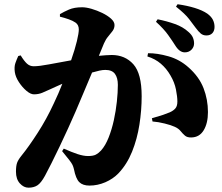

<svg xmlns="http://www.w3.org/2000/svg" viewBox="-20 -826 1040 898"><path d="M709.5 -724.1 717.3 -735.8Q760.7 -727.1 798.3 -713.6Q835.9 -700.2 861.3 -676.8Q876.5 -663.6 882.1 -650.4Q887.7 -637.2 887.7 -623Q887.7 -606 875.5 -593.5Q863.3 -581.1 844.2 -581.1Q819.3 -581.1 799.3 -613.8Q786.1 -634.8 766.1 -662.8Q746.1 -690.9 709.5 -724.1ZM466.3 -623 442.4 -564.9Q459 -566.4 474.4 -567.6Q489.7 -568.8 502.4 -568.8Q564.9 -568.8 603.8 -525.4Q642.6 -481.9 642.6 -376Q642.6 -310.5 632.1 -243.2Q621.6 -175.8 597.7 -116.5Q573.7 -57.1 533.7 -15.1Q508.8 10.7 472.7 26.4Q436.5 42 398.4 42Q367.2 42 350.8 25.9Q334.5 9.8 325.7 -35.2Q323.2 -45.9 319.1 -54.7Q314.9 -63.5 304 -77.6Q293 -91.8 270.5 -119.1L278.3 -130.9Q315.4 -114.3 343 -105.2Q370.6 -96.2 391.6 -96.2Q416 -96.2 428.7 -103Q441.4 -109.9 452.6 -122.1Q473.1 -145 488 -182.6Q502.9 -220.2 512.5 -263.9Q522 -307.6 526.6 -350.8Q531.2 -394 531.2 -429.2Q531.2 -461.9 517.6 -480.5Q503.9 -499 472.7 -499Q460.4 -499 444.8 -495.6Q429.2 -492.2 410.6 -486.8Q390.1 -438.5 369.4 -388.9Q348.6 -339.4 333.5 -304.2Q317.9 -268.6 298.6 -225.8Q279.3 -183.1 259 -140.9Q238.8 -98.6 220.7 -62.5Q202.6 -26.4 190.4 -3.9Q171.9 29.8 155 40.8Q138.2 51.8 113.3 51.8Q90.8 51.8 72.8 31.7Q54.7 11.7 54.7 -22.9Q54.7 -49.8 59.8 -64.2Q64.9 -78.6 80.6 -98.1Q114.7 -140.1 156.2 -204.6Q197.8 -269 231.4 -341.8Q242.7 -365.2 252.7 -388.4Q262.7 -411.6 271.5 -434.1Q256.3 -427.2 242.4 -421.1Q228.5 -415 216.3 -409.2Q195.3 -399.4 177.7 -392.1Q160.2 -384.8 138.7 -384.8Q123 -384.8 103.5 -401.4Q84 -418 68.4 -441.9Q52.7 -465.8 49.3 -488.8Q45.9 -513.7 52 -531Q58.1 -548.3 65.4 -564L76.7 -566.9Q92.8 -540.5 106.2 -528.3Q119.6 -516.1 137.7 -516.1Q163.1 -516.1 209 -524.9Q254.9 -533.7 312.5 -543.9Q330.6 -595.7 339.6 -633.5Q348.6 -671.4 348.6 -688Q348.6 -709.5 333.5 -720.2Q320.8 -729 301.5 -735.8Q282.2 -742.7 260.3 -748V-759.8Q277.8 -770.5 302.5 -781.2Q327.1 -792 364.3 -792Q382.8 -792 408.2 -784.7Q433.6 -777.3 458.3 -765.4Q482.9 -753.4 499.3 -738.8Q515.6 -724.1 515.6 -709Q515.6 -693.4 506.6 -681.2Q497.6 -668.9 486.1 -655.5Q474.6 -642.1 466.3 -623ZM669.4 -562 672.4 -577.1Q715.3 -577.6 767.8 -562.7Q820.3 -547.9 861.3 -511.2Q911.1 -467.3 931.9 -413.8Q952.6 -360.4 952.6 -301.8Q952.6 -249.5 932.6 -216.6Q912.6 -183.6 874.5 -183.1Q855.5 -182.6 845 -191.7Q834.5 -200.7 824.7 -212.9Q814.9 -225.1 797.4 -232.9Q780.8 -240.7 750.2 -248.3Q719.7 -255.9 693.4 -257.8L690.4 -272.9Q725.1 -282.7 742.2 -288.6Q759.3 -294.4 774.4 -300.8Q791.5 -308.6 800.5 -319.3Q809.6 -330.1 809.6 -351.1Q809.6 -373.5 803 -407.2Q796.4 -440.9 777.3 -473.1Q758.8 -505.4 732.2 -528.1Q705.6 -550.8 669.4 -562ZM803.2 -794.9 810.5 -806.2Q855.5 -799.8 891.1 -788.8Q926.8 -777.8 949.7 -762.2Q968.3 -748.5 975.8 -733.2Q983.4 -717.8 983.4 -700.2Q983.4 -682.1 973.4 -671.1Q963.4 -660.2 945.3 -660.2Q929.7 -660.2 918.9 -669.2Q908.2 -678.2 894.5 -696.8Q882.3 -713.4 864 -737.3Q845.7 -761.2 803.2 -794.9Z"/></svg>

Font: Source Han Serif JP Heavy
Style: Regular
Weight: 900
Designer: Ryoko NISHIZUKA  (kana & ideographs); Frank Grießhammer (Latin, Greek & Cyrillic); Wenlong ZHANG  (bopomofo); Sandoll Co
Foundry: Adobe Systems Incorporated
Version: Version 1.001;PS 1.001;hotconv 16.6.54;makeotf.lib2.5.65590